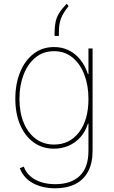

<svg xmlns="http://www.w3.org/2000/svg" viewBox="-20 -810 621 1046"><path d="M281.2 215.8Q212.4 215.8 160.6 188.5Q108.9 161.1 87.9 106.4L109.4 97.7Q121.6 129.9 146.5 151.1Q171.4 172.4 205.8 182.9Q240.2 193.4 281.2 193.4Q366.7 193.4 414.3 148.2Q461.9 103 461.9 11.7V-136.7H459Q444.8 -91.3 416.5 -60.8Q388.2 -30.3 351.6 -15.1Q314.9 0 274.4 0Q210.4 0 163.1 -34.4Q115.7 -68.8 89.6 -130.1Q63.5 -191.4 63.5 -271.5Q63.5 -352.5 89.4 -416.3Q115.2 -480 162.6 -516.8Q210 -553.7 274.4 -553.7Q318.4 -553.7 354.7 -535.9Q391.1 -518.1 417.7 -484.9Q444.3 -451.7 459 -406.2H461.9V-545.9H484.4V11.7Q484.4 78.6 460 124.3Q435.5 169.9 389.9 192.9Q344.2 215.8 281.2 215.8ZM274.4 -22.5Q359.4 -22.5 410.6 -89.6Q461.9 -156.7 461.9 -271.5Q461.9 -345.2 439.2 -404.1Q416.5 -462.9 374.5 -497.1Q332.5 -531.2 274.4 -531.2Q216.3 -531.2 174.1 -497.1Q131.8 -462.9 108.9 -404.1Q85.9 -345.2 85.9 -271.5Q85.9 -197.8 109.1 -141.6Q132.3 -85.4 174.6 -54Q216.8 -22.5 274.4 -22.5ZM277.3 -614.3V-632.8Q277.8 -666.5 283 -691.2Q288.1 -715.8 302.5 -739Q316.9 -762.2 343.8 -790L353.5 -776.4Q322.3 -737.8 311.3 -706.8Q300.3 -675.8 300.8 -629.9V-614.3Z"/></svg>

Font: Inter Tight Thin
Style: Regular
Weight: 250
Designer: Rasmus Andersson
Foundry: rsms
Version: Version 3.004